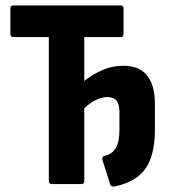

<svg xmlns="http://www.w3.org/2000/svg" viewBox="-20 -675 631 704"><path d="M398 9Q392 9 389 7.5Q386 6 384 1L356 -87Q354 -93 356 -98Q358 -103 365 -104Q393 -111 405.5 -133.5Q418 -156 418 -201V-264Q418 -292 407.5 -305.5Q397 -319 374 -319Q352 -319 330.5 -308Q309 -297 289 -278V-12Q289 0 279 0H170Q159 0 159 -12V-539H29Q18 -539 18 -551V-643Q18 -655 29 -655H423Q433 -655 433 -643V-551Q433 -539 423 -539H289V-378Q317 -401 354 -417.5Q391 -434 432 -434Q491 -434 519.5 -398Q548 -362 548 -294V-199Q548 -105 512.5 -55.5Q477 -6 398 9Z"/></svg>

Font: Sofia Sans Condensed ExtraBold
Style: Regular
Weight: 800
Designer: Botio Nikoltchev, Ani Petrova
Foundry: lettersoup
Version: Version 4.101